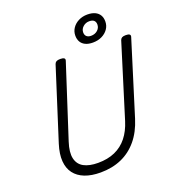

<svg xmlns="http://www.w3.org/2000/svg" viewBox="-218 -1461 1495 1647"><g transform="rotate(-20 529.5 -637.5)"><path d="M415 19Q332 19 272 -4.5Q212 -28 178 -73Q144 -118 139 -184Q134 -250 161 -336L369 -988Q374 -1002 385.5 -1008.5Q397 -1015 421 -1015Q444 -1015 455 -1008Q466 -1001 461 -985L247 -324Q218 -235 231 -177.5Q244 -120 293.5 -93Q343 -66 423 -66Q511 -66 577.5 -95.5Q644 -125 690 -182.5Q736 -240 762 -324L968 -988Q973 -1002 984.5 -1008.5Q996 -1015 1019 -1015Q1067 -1015 1058 -985L849 -313Q815 -204 753.5 -130Q692 -56 607 -18.5Q522 19 415 19ZM734 -1051Q694 -1051 666.5 -1064Q639 -1077 625 -1101Q611 -1125 611 -1158Q611 -1196 632 -1227Q653 -1258 689 -1276Q725 -1294 769 -1294Q810 -1294 838 -1281Q866 -1268 880.5 -1244Q895 -1220 895 -1186Q895 -1147 873.5 -1116.5Q852 -1086 816 -1068.5Q780 -1051 734 -1051ZM739 -1111Q774 -1111 798 -1132Q822 -1153 822 -1184Q822 -1208 808 -1221Q794 -1234 765 -1234Q732 -1234 708 -1212.5Q684 -1191 684 -1161Q684 -1137 698.5 -1124Q713 -1111 739 -1111Z"/></g></svg>

Font: Playwrite MX
Style: Regular
Weight: 400
Designer: Veronika Burian, José Scaglione
Foundry: TypeTogether
Version: Version 1.002